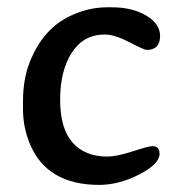

<svg xmlns="http://www.w3.org/2000/svg" viewBox="-20 -505 506 530"><path d="M43.5 -203.1V-225.6Q43.5 -287.1 62.5 -334.5Q99.1 -426.3 174.8 -461.4Q224.1 -484.9 276.9 -484.9H287.6Q345.7 -484.9 383.8 -461.9Q421.9 -439 421.9 -405.8Q421.9 -367.2 384.8 -367.2Q377.9 -367.2 336.9 -388.7Q295.9 -409.7 269.5 -409.7Q269 -409.7 268.6 -409.7Q210.9 -409.7 178.5 -359.9Q146 -310.1 146 -230Q146 -149.9 180.4 -111.3Q214.8 -72.8 276.4 -72.8Q301.8 -72.8 346.2 -87.2Q390.6 -101.6 400.4 -101.6Q420.4 -101.6 420.4 -80.6Q420.4 -52.2 364.3 -23.4Q308.1 5.4 253.9 5.4Q108.9 5.4 62 -108.9Q43.5 -154.3 43.5 -203.1Z"/></svg>

Font: Averia Gruesa Libre
Style: Regular
Weight: 400
Italic angle: -1.70001°
Version: Version 1.002